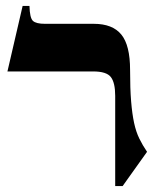

<svg xmlns="http://www.w3.org/2000/svg" viewBox="-20 -605 523 645"><path d="M417 -370Q417 -307 420.5 -264.5Q424 -222 430.5 -192Q437 -162 448 -139.5Q459 -117 474 -95L392 20H367V-283Q367 -327 352.5 -346Q338 -365 293 -365H5L56 -585H79Q80 -545 90.5 -535Q101 -525 131 -525H295Q358 -525 387.5 -489Q417 -453 417 -370Z"/></svg>

Font: Bona Nova
Style: Bold
Weight: 700
Designer: Mateusz Machalski
Foundry: Capitalics
Version: Version 4.001; ttfautohint (v1.8.3)